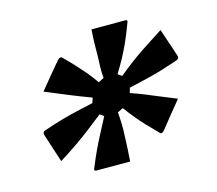

<svg xmlns="http://www.w3.org/2000/svg" viewBox="-76 -633 752 664"><g transform="rotate(-15 300.0 -301.0)"><path d="M423 -539Q433 -539 428 -529Q413 -489 401 -462.5Q389 -436 377 -414Q365 -392 349 -366L363 -356Q390 -378 412 -394.5Q434 -411 462 -429.5Q490 -448 532 -475Q540 -450 549 -424.5Q558 -399 566 -373Q569 -363 557 -359Q499 -339 459 -329Q419 -319 378 -310L373 -292Q402 -282 424 -273Q446 -264 470 -254Q494 -244 529 -230Q508 -205 491 -183.5Q474 -162 453 -136Q443 -125 437 -133Q414 -156 398 -173Q382 -190 367.5 -207.5Q353 -225 336 -248L316 -238Q318 -214 318.5 -196Q319 -178 318 -158Q317 -130 316 -111Q315 -92 313 -63H193Q182 -63 187 -73Q201 -107 213 -132.5Q225 -158 238 -182.5Q251 -207 267 -238L253 -248Q223 -224 198 -205Q173 -186 146.5 -167.5Q120 -149 83 -126Q75 -152 66.5 -177Q58 -202 50 -228Q47 -240 57 -243Q95 -256 123.5 -264Q152 -272 179.5 -278.5Q207 -285 239 -292L245 -310Q205 -325 170.5 -339Q136 -353 86 -374Q107 -400 124.5 -421Q142 -442 163 -467Q173 -477 179 -471Q203 -447 219 -429.5Q235 -412 249 -395.5Q263 -379 279 -356L299 -366Q297 -386 297.5 -404Q298 -422 299 -444Q299 -467 299.5 -489Q300 -511 302 -539Z"/></g></svg>

Font: Recursive Mn Lnr St
Style: Bold Italic
Weight: 700
Italic angle: -15°
Monospace: yes
Version: Version 1.079;hotconv 1.0.112;makeotfexe 2.5.65598; ttfautoh